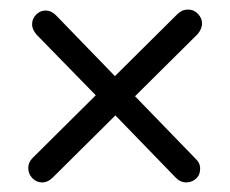

<svg xmlns="http://www.w3.org/2000/svg" viewBox="-20 -455 480 401"><path d="M398 -103Q398 -89 389 -81.5Q380 -74 369 -74Q357 -74 348 -83L221 -214L90 -84Q80 -74 68 -74Q56 -74 47.5 -83Q39 -92 39 -104Q39 -116 48 -125L180 -256L56 -383Q47 -394 47 -404Q47 -416 55.5 -424.5Q64 -433 75 -433Q87 -433 97 -423L220 -296L351 -426Q360 -435 373 -435Q385 -435 393.5 -426Q402 -417 402 -406Q402 -395 393 -384L262 -254L388 -124Q398 -115 398 -103Z"/></svg>

Font: Quicksand
Style: Regular
Weight: 400
Designer: Andrew Paglinawan
Foundry: Andrew Paglinawan
Version: Version 3.000